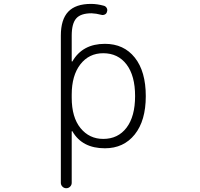

<svg xmlns="http://www.w3.org/2000/svg" viewBox="-20 -784 1040 1000"><path d="M739.3 -283.2Q739.3 -155.3 681.6 -83.5Q624 -11.7 526.4 -11.7Q408.2 -11.7 357.4 -99.6Q356.4 -101.6 355 -101.1Q353.5 -100.6 353.5 -99.6V168Q353.5 179.7 345.2 188Q336.9 196.3 325.2 196.3Q313.5 196.3 305.2 188Q296.9 179.7 296.9 168V-598.6Q296.9 -682.6 335.4 -723.1Q374 -763.7 454.1 -763.7Q486.3 -763.7 521.5 -753.9Q531.2 -751 536.1 -741.7Q541 -732.4 537.1 -722.7Q535.2 -712.9 525.9 -708.5Q516.6 -704.1 506.8 -707Q481.4 -713.9 457 -714.8Q400.4 -714.8 377 -688Q353.5 -661.1 353.5 -598.6V-464.8Q353.5 -463.9 355 -463.4Q356.4 -462.9 357.4 -464.8Q410.2 -555.7 526.4 -555.7Q625 -555.7 682.1 -483.9Q739.3 -412.1 739.3 -283.2ZM353.5 -291V-275.4Q353.5 -172.9 399.4 -116.7Q445.3 -60.5 517.6 -60.5Q594.7 -60.5 639.2 -119.1Q683.6 -177.7 683.6 -283.7Q683.6 -389.6 639.2 -448.2Q594.7 -506.8 517.6 -506.8Q443.4 -506.8 398.4 -448.7Q353.5 -390.6 353.5 -291Z"/></svg>

Font: Rounded Mgen+ 1mn light
Style: Regular
Weight: 200
Designer: [Source Han Sans]
Ryoko NISHIZUKA  (kana & ideographs); Paul D. Hunt (Latin, Greek & Cyrillic); Wenlong ZHANG  (bopomofo
Version: Version 1.059.20150602